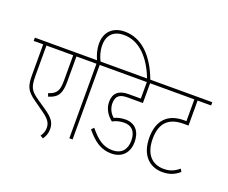

<svg xmlns="http://www.w3.org/2000/svg" viewBox="-148 -1135 1715 1443"><g transform="rotate(20 709.5 -413.5)"><path d="M432 -596V-622H0V-596H76V-359C76 -264 86 -231 164 -176L237 -124C302 -79 316 -52 316 -13C316 12 307 34 292 55L316 69C333 44 343 18 343 -14C343 -62 325 -96 252 -145L182 -193C114 -240 102 -264 102 -361V-596H316V-393C316 -318 302 -284 236 -264L245 -239C321 -261 342 -303 342 -395V-596Z M528 -596H625V-622H525C509 -655 495 -694 495 -743C495 -828 546 -870 624 -870C745 -870 841 -772 900 -615H926C861 -792 757 -896 621 -896C528 -896 468 -840 468 -747C468 -696 482 -656 497 -622H419V-596H502V0H528Z M852 -251C907 -251 946 -218 946 -142C946 -73 911 -26 835 -26C759 -26 710 -67 651 -138L632 -119C696 -41 754 0 836 0C929 0 973 -63 973 -141C973 -223 930 -277 852 -277C817 -277 790 -270 763 -258C741 -276 716 -311 716 -357C716 -423 753 -438 810 -438H931V-596H1028V-622H602V-596H905V-464H806C729 -464 689 -429 689 -360C689 -301 723 -256 759 -228C790 -245 821 -251 852 -251Z M1419 -596V-622H1018V-596H1285V-422H1264C1137 -422 1065 -349 1065 -211C1065 -74 1139 0 1245 0C1302 0 1342 -17 1380 -50L1367 -72C1330 -41 1296 -26 1246 -26C1155 -26 1092 -86 1092 -211C1092 -338 1154 -396 1271 -396H1311V-596Z"/></g></svg>

Font: Noto Sans Devanagari Condensed Thin
Style: Regular
Weight: 100
Width: 3
Designer: Jelle Bosma - Monotype Design Team
Foundry: Monotype Imaging Inc.
Version: Version 2.004